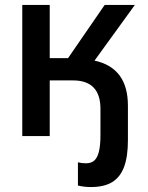

<svg xmlns="http://www.w3.org/2000/svg" viewBox="-20 -550 598 776"><path d="M327 110Q349 110 361.5 98.5Q374 87 380 62Q386 37 386 -5V-110Q386 -225 275 -225H181V0H70V-530H181V-315H255L403 -530H525L362 -305Q497 -276 497 -123V17Q497 83 481.5 124.5Q466 166 433.5 186Q401 206 347 206Q321 206 295 200V106Q310 110 327 110Z"/></svg>

Font: .
Style: 
Weight: 500
Designer: A.Korolkova, Vitaly Kuzmin
Foundry: ParaType Ltd
Version: Version 1.000; Glyphs 3.2, build 3192.0